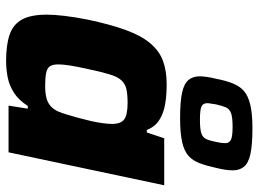

<svg xmlns="http://www.w3.org/2000/svg" viewBox="-129 -710 847 629"><g transform="rotate(90 294.5 -395.5)"><path d="M179 8Q127 8 93.5 -3.5Q60 -15 44 -44Q28 -73 28 -125Q28 -150 32 -183.5Q36 -217 44 -258Q60 -334 78.5 -384.5Q97 -435 122 -464.5Q147 -494 179.5 -506Q212 -518 257 -518Q292 -518 321.5 -513Q351 -508 373 -494Q395 -480 406 -453H414L433 -510H587L479 0H326L336 -63H327Q308 -33 283.5 -17.5Q259 -2 232.5 3Q206 8 179 8ZM261 -120Q285 -120 300.5 -124Q316 -128 326.5 -137Q337 -146 344 -160Q349 -171 354.5 -188.5Q360 -206 365.5 -226.5Q371 -247 376 -268Q381 -289 383.5 -308Q386 -327 386 -339Q386 -368 371 -379Q356 -390 317 -390Q289 -390 271.5 -386Q254 -382 242.5 -369Q231 -356 223 -329Q215 -302 205 -255Q198 -223 194.5 -200.5Q191 -178 191 -163Q191 -144 197.5 -135Q204 -126 220 -123Q236 -120 261 -120ZM367 -562Q313 -562 283.5 -568.5Q254 -575 242 -589.5Q230 -604 230 -626Q230 -636 232 -650Q234 -664 238 -680Q244 -711 253 -734Q262 -757 278 -771Q294 -785 323.5 -792Q353 -799 400 -799Q454 -799 484 -792.5Q514 -786 526 -771.5Q538 -757 538 -735Q538 -723 536 -709.5Q534 -696 530 -680Q523 -648 514.5 -625.5Q506 -603 490 -589Q474 -575 444.5 -568.5Q415 -562 367 -562ZM372 -627Q403 -627 416.5 -631.5Q430 -636 435.5 -647.5Q441 -659 445 -680Q447 -689 448 -696.5Q449 -704 449 -710Q449 -723 438 -728.5Q427 -734 395 -734Q365 -734 351 -729Q337 -724 332 -712.5Q327 -701 322 -680Q321 -671 319.5 -663.5Q318 -656 318 -651Q318 -637 329 -632Q340 -627 372 -627Z"/></g></svg>

Font: Saira Thin
Style: Bold Italic
Weight: 700
Italic angle: -12°
Version: Version 1.101